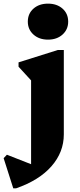

<svg xmlns="http://www.w3.org/2000/svg" viewBox="-80 -785 440 1056"><path d="M-7 251 -60 85 -42 66 134 135 91 172V-374L134 -296L22 -418V-442L238 -510H271V-46Q271 52 203 129.5Q135 207 8 251ZM184 -567Q135 -567 104 -595Q73 -623 73 -666Q73 -710 104 -737.5Q135 -765 184 -765Q233 -765 264 -737.5Q295 -710 295 -666Q295 -623 264 -595Q233 -567 184 -567Z"/></svg>

Font: Platypi Light ExtraBold
Style: Regular
Weight: 800
Version: Version 1.200